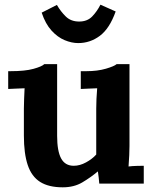

<svg xmlns="http://www.w3.org/2000/svg" viewBox="-20 -784 658 820"><path d="M248 16Q188 16 151.5 -7Q115 -30 98.5 -79Q82 -128 82 -205V-320Q82 -338 83 -361.5Q84 -385 85 -407Q69 -406 47.5 -405.5Q26 -405 15 -404V-480H25Q87 -480 123 -490Q159 -500 169 -510H224V-204Q224 -139 241 -107.5Q258 -76 295 -76Q321 -76 347.5 -90.5Q374 -105 391 -124V-320Q391 -338 392 -361.5Q393 -385 395 -407Q379 -406 357.5 -405.5Q336 -405 325 -404V-480H349Q396 -480 432 -490.5Q468 -501 478 -510H533V-161Q533 -147 532 -121.5Q531 -96 529 -73Q545 -75 564.5 -75.5Q584 -76 594 -76V0H404Q403 -13 401.5 -26Q400 -39 398 -52Q367 -26 331.5 -5Q296 16 248 16ZM314 -600Q286 -600 256 -612.5Q226 -625 200 -653.5Q174 -682 158 -730L223 -763Q239 -735 261 -713.5Q283 -692 318 -692Q353 -692 374 -714Q395 -736 409 -764L474 -735Q448 -662 406.5 -631Q365 -600 314 -600Z"/></svg>

Font: Lora
Style: Weight 700
Weight: 700
Designer: Olga Karpushina, Alexei Vanyashin (Cyrillic)
Foundry: Cyreal
Version: Version 3.001